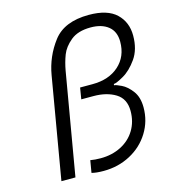

<svg xmlns="http://www.w3.org/2000/svg" viewBox="-108 -803 798 899"><g transform="rotate(-15 290.5 -354.0)"><path d="M233 -492 148 3H80L164 -488Q179 -576 232.5 -646Q286 -716 405 -716Q495 -716 538 -675Q581 -634 581 -569Q581 -502 550 -458Q519 -414 483 -393.5Q447 -373 435 -373L434 -367Q443 -367 469 -354.5Q495 -342 518 -311.5Q541 -281 541 -231Q541 -165 507 -110Q473 -55 414 -23.5Q355 8 284 8Q248 8 226 2L236 -57Q258 -53 286 -53Q341 -53 385 -75.5Q429 -98 453.5 -138.5Q478 -179 478 -231Q478 -290 435 -316.5Q392 -343 328 -343H269L278 -398H338Q418 -398 466.5 -441.5Q515 -485 515 -557Q515 -606 483.5 -631.5Q452 -657 398 -657Q336 -657 301 -628Q266 -599 253 -565Q240 -531 233 -492Z"/></g></svg>

Font: Be Vietnam Light
Style: Italic
Weight: 300
Italic angle: -9.222°
Designer: Gabriel Lam
Foundry: TypeRant
Version: Version 3.000